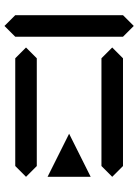

<svg xmlns="http://www.w3.org/2000/svg" viewBox="102 -777 626 870"><g transform="rotate(-90 415.0 -342.0)"><path d="M97.7 -195.3H585.9L634.8 -146.5L585.9 -97.7H97.7L48.8 -146.5ZM97.7 -585.9H585.9L634.8 -537.1L585.9 -488.3H97.7L48.8 -537.1ZM48.8 -244.1V-439.5L244.1 -341.8ZM683.6 -97.7V-585.9L732.4 -634.8L781.2 -585.9V-97.7L732.4 -48.8Z"/></g></svg>

Font: BabelStone Centaurian
Style: Regular
Weight: 400
Designer: Andrew West
Foundry: BabelStone
Version: Version 1.01 November 6, 2013